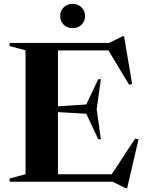

<svg xmlns="http://www.w3.org/2000/svg" viewBox="-20 -936 751 989"><path d="M29.5 0V-16.5L111.5 -38.5V-677L29.5 -698.5V-715H542L612.5 -749.5H619L660.5 -504L645 -499.5L538.5 -676.5H278.5V-388.5L424.5 -398L486 -528H499.5L478 -373L499.5 -219H486L424.5 -350L278.5 -358.5V-38.5H555.5L676.5 -222.5L693.5 -218L635 33H626.5L560 0ZM354 -791Q325.5 -791 307.8 -809Q290 -827 290 -853.5Q290 -879.5 307.8 -897.8Q325.5 -916 354 -916Q382.5 -916 400.2 -897.8Q418 -879.5 418 -853.5Q418 -827 400.2 -809Q382.5 -791 354 -791Z"/></svg>

Font: Newsreader 72pt SemiBold
Style: Regular
Weight: 600
Designer: Hugues Gentile
Foundry: Production Type
Version: Version 1.003; ttfautohint (v1.8.3)